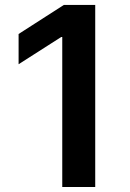

<svg xmlns="http://www.w3.org/2000/svg" viewBox="-20 -747 521 767"><path d="M360.4 -727.3V0H228.7V-599.1H224.4L54.3 -490.4V-611.2L235.1 -727.3Z"/></svg>

Font: InterMG SemiBold
Style: Regular
Weight: 600
Designer: Rasmus Andersson
Foundry: rsms
Version: Version 3.019;December 26, 2023;FontCreator 15.0.0.2955 64-b